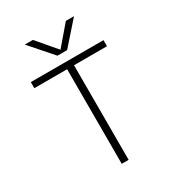

<svg xmlns="http://www.w3.org/2000/svg" viewBox="-222 -1080 1097 1206"><g transform="rotate(-30 326.5 -476.5)"><path d="M327 -814 446 -953H505L361 -790H291L148 -953H207L325 -814ZM590 -730V-686H351V0H301V-686H63V-730Z"/></g></svg>

Font: Mplus 1p Light
Style: Regular
Weight: 300
Version: Version 1.061